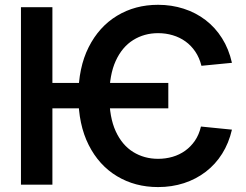

<svg xmlns="http://www.w3.org/2000/svg" viewBox="-20 -757 1010 787"><path d="M669.9 -417V-313H167.5V-417ZM930.7 -499.5 805.7 -487.3Q797.4 -520.5 780.5 -545.4Q763.7 -570.3 740.2 -587.2Q716.8 -604 688.2 -612.5Q659.7 -621.1 627.9 -621.1Q571.3 -621.1 525.9 -592.8Q480.5 -564.5 454.3 -507.3Q428.2 -450.2 428.2 -362.8Q428.2 -275.9 454.3 -219Q480.5 -162.1 525.9 -134Q571.3 -106 627.9 -106Q659.2 -106 687.5 -114.3Q715.8 -122.6 739 -139.2Q762.2 -155.8 779.1 -180.4Q795.9 -205.1 803.7 -238.3L930.7 -225.6Q918 -170.4 890.6 -127Q863.3 -83.5 823.5 -53Q783.7 -22.5 734.1 -6.3Q684.6 9.8 627.9 9.8Q533.7 9.8 459.7 -34.7Q385.7 -79.1 343.5 -162.8Q301.3 -246.6 301.3 -362.8Q301.3 -480 343.5 -563.7Q385.7 -647.5 459.7 -692.4Q533.7 -737.3 627.9 -737.3Q683.1 -737.3 732.7 -721.4Q782.2 -705.6 822.3 -675Q862.3 -644.5 890.1 -600.3Q918 -556.2 930.7 -499.5ZM194.8 -727.5V0H65.9V-727.5Z"/></svg>

Font: Inter 24pt SemiBold
Style: Regular
Weight: 600
Designer: Rasmus Andersson
Foundry: rsms
Version: Version 4.001;git-66647c0bb